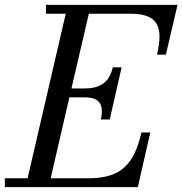

<svg xmlns="http://www.w3.org/2000/svg" viewBox="-65 -770 750 790"><path d="M283 -369.5C339.5 -369.5 364.5 -345.5 350 -278.5H386.5L435.5 -493H399C384.5 -426 339.5 -406 283 -406H229L300.5 -713.5H474C591 -713.5 606 -652 581 -545H617.5L665.5 -750H124V-713.5H205.5L48.5 -36.5H-45V0H502L553.5 -225H517C487.5 -98 436.5 -36.5 300 -36.5H143.5L220.5 -369.5Z"/></svg>

Font: Bodoni* 06pt
Style: Italic
Weight: 400
Italic angle: -13°
Version: Version 2.3